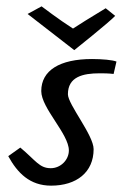

<svg xmlns="http://www.w3.org/2000/svg" viewBox="-20 -585 391 605"><path d="M347 -391C335 -396 302 -399 270 -399C168 -399 110 -363 110 -298C110 -244 197 -163 197 -111C197 -81 171 -55 140 -55C104 -55 93 -79 44 -120L6 -93C35 -40 74 0 141 0C221 0 275 -42 275 -115C275 -159 194 -256 194 -288C194 -343 241 -354 294 -354C306 -354 321 -354 338 -352ZM214 -427C214 -427 322 -513 343 -535L313 -559C270 -533 220 -502 210 -495C166 -523 111 -565 111 -565L67 -541Z"/></svg>

Font: Marck Script
Style: Regular
Weight: 400
Designer: Denis Masharov, Marck Fogel
Foundry: Denis Masharov
Version: Version 1.002